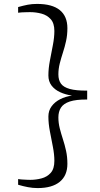

<svg xmlns="http://www.w3.org/2000/svg" viewBox="-20 -824 509 980"><path d="M172 136Q147 136 122.2 131.2Q97.5 126.5 72.5 119V90Q76 91 89.2 92Q102.5 93 116.2 93.5Q130 94 134.5 94Q163.5 94 192 86.5Q220.5 79 239 58.2Q257.5 37.5 257.5 -3Q257.5 -35.5 250 -74.2Q242.5 -113 234.8 -153Q227 -193 227 -229Q227 -259 243.2 -281.2Q259.5 -303.5 286.8 -317.5Q314 -331.5 347.5 -336Q314 -341 286.8 -353.5Q259.5 -366 243.2 -387.2Q227 -408.5 227 -439Q227 -475 234.8 -515.2Q242.5 -555.5 250 -594.5Q257.5 -633.5 257.5 -666Q257.5 -705.5 238.8 -726.2Q220 -747 191.5 -754.5Q163 -762 134.5 -762Q131 -762 117.2 -761.8Q103.5 -761.5 89.8 -760.8Q76 -760 72.5 -759V-788Q99.5 -795.5 121.2 -799.8Q143 -804 169 -804Q246.5 -804 285.2 -772.5Q324 -741 324 -680Q324 -645 317.2 -614.5Q310.5 -584 301.2 -555.8Q292 -527.5 285 -500Q278 -472.5 278 -444Q278 -415.5 291 -397.2Q304 -379 336 -370Q368 -361 425 -361.5V-316Q368 -316.5 336 -305.8Q304 -295 291 -274.5Q278 -254 278 -225Q278 -196.5 285 -169Q292 -141.5 301.2 -113.2Q310.5 -85 317.2 -54.2Q324 -23.5 324 12Q324 72 285 104Q246 136 172 136Z"/></svg>

Font: Merriweather 96pt Light
Style: Regular
Weight: 300
Version: Version 2.100